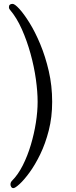

<svg xmlns="http://www.w3.org/2000/svg" viewBox="-20 -811 390 990"><path d="M49 159Q42 159 38 153Q34 147 34 140Q34 129 42 121Q73 90 97.5 41.5Q122 -7 139 -64Q156 -121 165 -178.5Q174 -236 174 -286Q174 -338 165 -402.5Q156 -467 137.5 -534Q119 -601 92.5 -660.5Q66 -720 31 -761Q26 -766 26 -774Q26 -791 45 -791Q56 -791 79.5 -765.5Q103 -740 132 -693.5Q161 -647 187.5 -583.5Q214 -520 231.5 -444.5Q249 -369 249 -286Q249 -207 231.5 -138.5Q214 -70 187.5 -15.5Q161 39 132.5 78Q104 117 81 138Q58 159 49 159Z"/></svg>

Font: Klee One SemiBold
Style: Regular
Weight: 600
Designer: Fontworks Inc.
Foundry: Fontworks Inc.
Version: Version 1.00;January 12, 2022;FontCreator 13.0.0.2683 64-bit